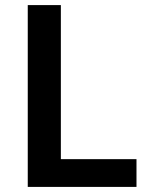

<svg xmlns="http://www.w3.org/2000/svg" viewBox="-20 -734 586 754"><path d="M89 0H516V-109H219V-714H89Z"/></svg>

Font: Noto Sans Khmer UI SemiBold
Style: Regular
Weight: 600
Designer: Danh Hong and the Monotype Design Team
Foundry: Monotype Imaging Inc.
Version: Version 2.002